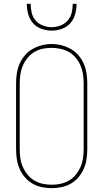

<svg xmlns="http://www.w3.org/2000/svg" viewBox="-20 -975 540 1003"><path d="M250 8Q224 8 198 2.5Q172 -3 149.5 -16Q127 -29 110 -49Q93 -69 82.5 -93Q72 -117 68 -143Q64 -169 64 -195V-540Q64 -566 68 -592Q72 -618 82.5 -642Q93 -666 110 -686Q127 -706 150 -719Q173 -732 198.5 -738.5Q224 -745 250 -745Q276 -745 301.5 -738.5Q327 -732 350 -719Q373 -706 390 -686Q407 -666 417.5 -642Q428 -618 432 -592Q436 -566 436 -540V-195Q436 -169 432 -143Q428 -117 417.5 -93Q407 -69 390 -49Q373 -29 350.5 -16Q328 -3 302 2.5Q276 8 250 8ZM250 -10Q274 -10 297 -15Q320 -20 340.5 -32Q361 -44 376 -62.5Q391 -81 400.5 -102.5Q410 -124 413.5 -147.5Q417 -171 417 -195V-540Q417 -564 413.5 -587.5Q410 -611 400.5 -633Q391 -655 375.5 -673.5Q360 -692 339.5 -703.5Q319 -715 295 -720Q271 -725 248 -725Q224 -725 201 -720Q178 -715 158 -702.5Q138 -690 123 -671.5Q108 -653 99 -631.5Q90 -610 86.5 -586.5Q83 -563 83 -540V-195Q83 -171 86.5 -147.5Q90 -124 99.5 -102.5Q109 -81 124 -62.5Q139 -44 159.5 -32Q180 -20 203 -15Q226 -10 250 -10ZM250 -815Q223 -815 196.5 -824.5Q170 -834 152.5 -854Q135 -874 127.5 -901Q120 -928 120 -955H140Q140 -932 145.5 -908.5Q151 -885 166.5 -867.5Q182 -850 204.5 -841.5Q227 -833 250 -833Q273 -833 295.5 -841.5Q318 -850 333.5 -867.5Q349 -885 354.5 -908.5Q360 -932 360 -955H380Q380 -928 372.5 -901Q365 -874 347.5 -854Q330 -834 303.5 -824.5Q277 -815 250 -815Z"/></svg>

Font: Zed Mono Thin
Style: Regular
Weight: 100
Monospace: yes
Designer: Belleve Invis
Foundry: Belleve Invis
Version: Version 1.0.0; ttfautohint (v1.8.4)